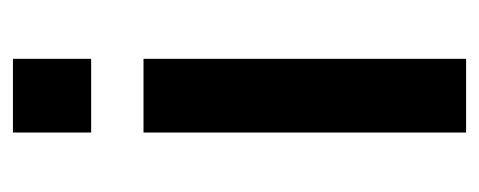

<svg xmlns="http://www.w3.org/2000/svg" viewBox="-242 -499 741 297"><g transform="rotate(-90 128.5 -350.5)"><path d="M72 0H186V-499H72ZM72 -580H186V-701H72Z"/></g></svg>

Font: TitilliumText22L
Style: 800 wt
Weight: 800
Designer: Campivisivi
Foundry: Campivisivi
Version: 1.000